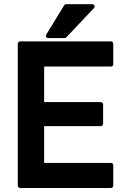

<svg xmlns="http://www.w3.org/2000/svg" viewBox="-20 -912 596 932"><path d="M78.1 0.5Q73.2 0.5 69.8 -2.9Q66.4 -6.3 66.4 -11.2V-699.2Q66.4 -704.1 69.8 -707.5Q73.2 -710.9 78.1 -710.9H518.1Q523.4 -710.9 526.6 -707.5Q529.8 -704.1 529.8 -699.2V-600.6Q529.8 -595.2 526.6 -592Q523.4 -588.9 518.1 -588.9H194.3V-416.5H468.8Q473.6 -416.5 477.1 -413.1Q480.5 -409.7 480.5 -404.8V-311.5Q480.5 -306.6 477.1 -303.2Q473.6 -299.8 468.8 -299.8H194.3V-121.1H518.1Q523.4 -121.1 526.6 -117.9Q529.8 -114.7 529.8 -109.4V-11.2Q529.8 -6.3 526.6 -2.9Q523.4 0.5 518.1 0.5ZM215.3 -727.1Q207.5 -727.1 204.3 -732.7Q201.2 -738.3 205.1 -745.1L291.5 -886.2Q292.5 -888.2 295.7 -889.9Q298.8 -891.6 301.3 -891.6H427.2Q435.5 -891.6 438.2 -884.8Q440.9 -877.9 435.5 -872.1L302.2 -731Q301.3 -730 298.3 -728.5Q295.4 -727.1 293.9 -727.1Z"/></svg>

Font: Alte DIN 1451 Mittelschrift
Style: Bold
Weight: 700
Designer: Peter Wiegel
Foundry: Peter Wiegel
Version: Version 1.003